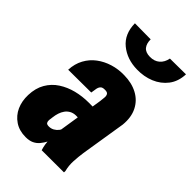

<svg xmlns="http://www.w3.org/2000/svg" viewBox="-230 -834 928 928"><g transform="rotate(45 233.5 -370.5)"><path d="M229 -132.8 265.6 -367.2Q266.6 -379.9 268.3 -392.3Q270 -404.8 265.4 -413.8Q260.7 -422.9 243.2 -422.4Q226.1 -422.9 219 -414.3Q211.9 -405.8 210.2 -392.6Q208.5 -379.4 206.1 -366.2L49.3 -365.2Q51.3 -407.2 69.1 -439.9Q86.9 -472.7 116.2 -494.6Q145.5 -516.6 182.4 -527.8Q219.2 -539.1 259.3 -538.1Q311.5 -537.6 350.6 -516.8Q389.6 -496.1 409.2 -457Q428.7 -418 423.3 -364.3L386.2 -132.8Q381.8 -102.5 380.1 -70.8Q378.4 -39.1 386.2 -9.3L385.7 0L233.9 0.5Q223.6 -31.2 223.9 -65.4Q224.1 -99.6 229 -132.8ZM279.8 -322.8 265.1 -234.9 231.9 -235.4Q213.9 -234.9 200.7 -227.3Q187.5 -219.7 179 -207.8Q170.4 -195.8 165.5 -180.7Q160.6 -165.5 158.7 -148.9Q156.7 -138.2 156 -128.2Q155.3 -118.2 159.2 -111.6Q163.1 -105 177.2 -105Q191.9 -105 204.1 -111.8Q216.3 -118.7 224.6 -129.4Q232.9 -140.1 234.9 -153.8L244.1 -87.4Q234.9 -68.8 225.6 -51.3Q216.3 -33.7 204.6 -19.5Q192.9 -5.4 176 2.7Q159.2 10.7 133.8 10.7Q90.3 10.7 59.3 -10.3Q28.3 -31.2 12.9 -65.4Q-2.4 -99.6 -1 -142.1Q0.5 -190.4 20.8 -225.1Q41 -259.8 74.2 -281.2Q107.4 -302.7 147.9 -313Q188.5 -323.2 232.4 -323.2ZM358.9 -751 467.8 -752Q465.8 -701.7 439.7 -667.7Q413.6 -633.8 372.6 -616.9Q331.5 -600.1 284.2 -601.1Q214.8 -602.1 167.2 -640.9Q119.6 -679.7 118.7 -752L227.5 -751Q227.1 -722.7 240.5 -705.8Q253.9 -689 284.2 -688.5Q314.5 -688 334 -704.8Q353.5 -721.7 358.9 -751Z"/></g></svg>

Font: Roboto Condensed Black
Style: Italic
Weight: 900
Italic angle: -12°
Designer: Christian Robertson
Foundry: Google
Version: Version 3.008; 2023